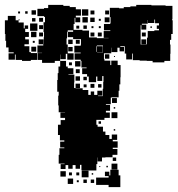

<svg xmlns="http://www.w3.org/2000/svg" viewBox="-30 -742 726 785"><path d="M674 -659H676V-603H670V-579H665V-560H667V-522H666V-493H642V-487H594V-493H570V-494H541V-496H513V-523H510V-499H486V-523H480V-553H462V-550H477V-532H459V-547H450V-529H426V-547H425V-524H395V-500H397V-494H421V-476H425V-494H451V-476H463V-426H462V-397H458V-371H455V-344H426V-343H423V-316H403V-313H420V-289H403V-282H419V-260H397V-252H364V-232H369V-224H391V-204H401V-190H417V-174H427V-192H449V-170H431V-164H451V-138H431V-133H450V-109H430V-99H401V-98H387V-82H369V-98H368V-71H364V-45H332V-46H303V-68H297V-52H279V-67H267V-52H249V-67H238V-51H218V-71H234V-73H210V-109H213V-136H233V-139H216V-163H233V-168H215V-190H207V-232H218V-251H236V-260H217V-282H236V-283H210V-311H208V-351H210V-367H204V-415H206V-443H209V-470H216V-493H240V-470H247V-463H270V-439H250V-437H274V-405H273V-382H279V-381H308V-374H331V-354H341V-368H355V-354H368V-371H388V-351H371V-349H390V-379H392V-407H393V-431H388V-411H368V-429H363V-406H333V-429H326V-439H306V-463H324V-466H303V-493H300V-498H275V-524H300V-527H274V-555H300V-559H301V-582H269V-590H247V-612H269V-618H247V-612H244V-585H242V-560H247V-524H271V-498H245V-522H239V-500H217V-519H216V-493H194V-485H142V-497H124V-525H142V-526H123V-556H147V-561H128V-581H148V-562H149V-590H150V-611H148V-651H154V-673H150V-676H123V-706H150V-709H167V-722H229V-718H255V-713H280V-704H301V-678H280V-671H298V-651H278V-669H275V-644H271V-620H307V-617H334V-589H366V-586H414V-587H394V-615H421V-618H395V-644H421V-648H422V-672H419V-710H457V-708H476V-713H503V-716H527V-722H589V-720H647V-718H675V-664H674ZM305 -704H331V-678H305ZM99 -700H117V-682H99ZM340 -699H356V-683H340ZM400 -699H416V-683H400ZM73 -696H83V-686H73ZM44 -695H52V-687H44ZM90 -529H96V-525H122V-497H96V-493H60V-497H34V-519H31V-498H5V-524H26V-528H5V-548H-5V-575H-8V-603H-10V-659H2V-677H34V-659H46V-650H67V-626H71V-638H85V-624H73V-611H88V-591H73V-581H88V-561H70V-553H90ZM307 -672H329V-650H307ZM398 -671H418V-651H398ZM339 -670H357V-652H339ZM130 -669H146V-653H130ZM115 -668V-654H101V-668ZM374 -665H382V-657H374ZM46 -663H50V-659H46ZM620 -638V-647H604V-662H601V-648H575V-660H574V-645H550V-641H568V-621H548V-639H545V-560H568V-561H571V-588H574V-615H601V-618H620V-624H611V-638ZM93 -646H123V-616H93ZM146 -623H130V-639H146ZM325 -638V-624H311V-638ZM294 -637V-625H282V-637ZM344 -627V-635H352V-627ZM374 -635H382V-627H374ZM591 -628H585V-634H591ZM97 -612H119V-590H97ZM146 -593H130V-609H146ZM356 -593H340V-609H356ZM370 -609H386V-593H370ZM566 -593H550V-609H566ZM548 -561V-581H568V-561ZM267 -562H249V-580H267ZM280 -579H296V-563H280ZM104 -567V-575H112V-567ZM391 -528V-556H366V-553H364V-530H366V-553H390V-529H367V-528ZM118 -531H98V-551H118ZM267 -532H249V-550H267ZM417 -520V-502H399V-520ZM440 -513V-509H436V-513ZM277 -492H299V-470H277ZM252 -487H264V-475H252ZM280 -443V-459H296V-443ZM297 -412H279V-430H297ZM311 -428H325V-414H311ZM279 -400H297V-382H279ZM340 -399H356V-383H340ZM371 -398H385V-384H371ZM324 -385H312V-397H324ZM428 -341H448V-321H428ZM441 -304V-298H435V-304ZM426 -283H450V-259H426ZM383 -246V-236H373V-246ZM441 -214V-208H435V-214ZM431 -84V-98H445V-84ZM450 -49H426V-73H450ZM405 -58V-64H411V-58ZM376 -59V-63H380V-59ZM421 -48H455V-25H462V23H414V14H363V-16H414V-22H399V-40H417V-25H421ZM332 -17H304V-45H332ZM239 -20H217V-42H239ZM252 -25V-37H264V-25ZM294 -25H282V-37H294ZM345 -28V-34H351V-28ZM269 10H247V-12H269ZM325 6H311V-8H325ZM355 6H341V-8H355ZM292 3H284V-5H292Z"/></svg>

Font: Rubik-Storm
Style: Regular
Weight: 400
Designer: NaN (generative design), Hubert & Fischer (Rubik source font outlines)
Foundry: NaN, Hubert & Fischer
Version: Version 1.000